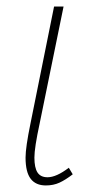

<svg xmlns="http://www.w3.org/2000/svg" viewBox="-20 -556 279 586"><path d="M58 -75Q58 -106 73 -179L145 -536H174L101 -179Q85 -105 85 -75Q85 -44 94.5 -29.5Q104 -15 125 -15Q152 -15 190 -44L202 -24Q180 -7 161.5 1.5Q143 10 120 10Q89 10 73.5 -10.5Q58 -31 58 -75Z"/></svg>

Font: Noto Serif NarrowThin
Style: Italic
Weight: 250
Width: 4
Italic angle: -12°
Designer: Monotype Design Team
Foundry: Monotype Imaging Inc.
Version: Version 1.001